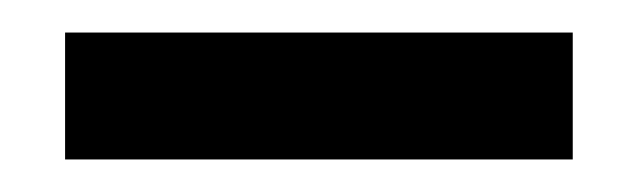

<svg xmlns="http://www.w3.org/2000/svg" viewBox="-20 -741 392 118"><path d="M332 -643V-721H20V-643Z"/></svg>

Font: Be Vietnam Pro Medium
Style: Regular
Weight: 500
Designer: Lam Bao, Tony Le, Vietanh Nguyen
Foundry: Yellow Type Foundry
Version: Version 1.002